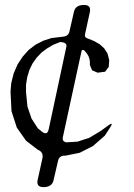

<svg xmlns="http://www.w3.org/2000/svg" viewBox="-20 -643 540 775"><path d="M417 -136.7Q440.4 -153.3 424.8 -128.9L403.3 -95.7L355.5 -53.7L301.8 -26.4L244.1 -14.6Q218.8 -16.6 213.9 7.8L196.3 84Q190.4 112.3 155.3 112.3Q126 112.3 131.8 84L151.4 -4.9Q156.2 -29.3 131.8 -39.1L85 -75.2L47.9 -127.9L26.4 -194.3L22.5 -273.4L25.4 -307.6L35.2 -346.7L50.8 -382.8L71.3 -414.1L95.7 -441.4L124 -462.9L154.3 -478.5L187.5 -489.3L235.4 -495.1Q256.8 -497.1 260.7 -517.6L278.3 -594.7Q284.2 -623 319.3 -623Q348.6 -623 342.8 -594.7L323.2 -504.9Q320.3 -491.2 335 -487.3L359.4 -477.5L381.8 -464.8L400.4 -448.2L414.1 -426.8L420.9 -400.4L418.9 -373L404.3 -353.5L374 -349.6L351.6 -359.4L342.8 -380.9V-394.5L340.8 -406.2L336.9 -417L330.1 -427.7L321.3 -438.5Q310.5 -446.3 308.6 -434.6L233.4 -87.9Q230.5 -72.3 247.1 -68.4L293 -71.3L340.8 -86.9L387.7 -115.2ZM223.6 -473.6 196.3 -462.9 170.9 -448.2 147.5 -430.7 127.9 -410.2 111.3 -386.7 98.6 -360.4 89.8 -331.1 85 -300.8V-271.5L90.8 -212.9L107.4 -164.1L132.8 -125L148.4 -112.3Q170.9 -93.8 176.8 -122.1L248 -455.1Q251 -471.7 223.6 -473.6Z"/></svg>

Font: B2 Hana
Style: Regular
Weight: 500
Version: 2020-08-05; (max)